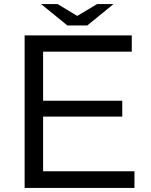

<svg xmlns="http://www.w3.org/2000/svg" viewBox="-20 -899 740 944"><path d="M311 -773.9 182.1 -878.9H263.2L359.9 -820.8L457 -878.9H538.1L409.2 -773.9ZM101.1 -725.1H627.9V-645H191.9V-403.8H581.1V-325.7H191.9V-57.1H641.1V24.9H101.1Z"/></svg>

Font: FORM UDPGothic
Style: Regular
Weight: 400
Foundry: Pronama LLC
Version: Version 1.05101